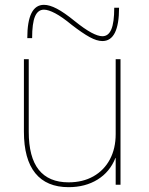

<svg xmlns="http://www.w3.org/2000/svg" viewBox="-20 -765 618 795"><path d="M264 10Q173 10 126 -48Q79 -106 79 -220V-520H99V-220Q99 -114 140.5 -62Q182 -10 264 -10Q323 -10 367 -35Q411 -60 435 -105Q459 -150 459 -210V-520H479V0H459V-111H458Q435 -53 384 -21.5Q333 10 264 10ZM404 -595Q381 -595 351 -611.5Q321 -628 277 -662Q237 -695 208.5 -710Q180 -725 162 -725Q137 -725 125 -697Q113 -669 113 -607H93Q93 -745 162 -745Q185 -745 215.5 -729Q246 -713 289 -678Q330 -645 358 -630Q386 -615 404 -615Q429 -615 441 -643.5Q453 -672 453 -733H473Q473 -595 404 -595Z"/></svg>

Font: M PLUS 2 Thin
Style: Regular
Weight: 100
Designer: Coji Morishita
Foundry: UNDERFOREST DESIGN
Version: Version 1.001